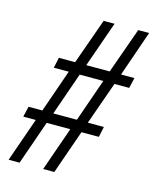

<svg xmlns="http://www.w3.org/2000/svg" viewBox="-106 -760 670 832"><g transform="rotate(15 229.5 -344.0)"><path d="M13 0 82 -197H26L37 -244H99L166 -436H99L109 -483H182L255 -688H304L232 -483H337L410 -688H459L388 -483H448L437 -436H371L303 -244H375L365 -197H287L218 0H168L237 -197H131L62 0ZM148 -244H254L321 -436H215Z"/></g></svg>

Font: Saira Condensed Light
Style: Italic
Weight: 300
Width: 3
Italic angle: -12°
Designer: Hector Gatti with collaboration of the Omnibus-Type team
Foundry: Omnibus-Type
Version: Version 1.101